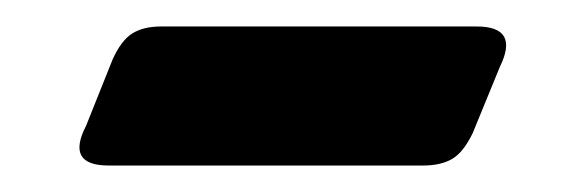

<svg xmlns="http://www.w3.org/2000/svg" viewBox="-20 -343 426 145"><path d="M340 -323Q372.5 -323 357.5 -292.5L337 -242.5Q330 -228 321.5 -223Q313 -218 299.5 -218H62Q29.5 -218 45 -248L65 -298Q71.5 -312.5 80 -317.8Q88.5 -323 101.5 -323Z"/></svg>

Font: Fraunces 9pt S000
Style: Bold Italic
Weight: 700
Italic angle: -16°
Version: Version 1.000; ttfautohint (v1.8.3)